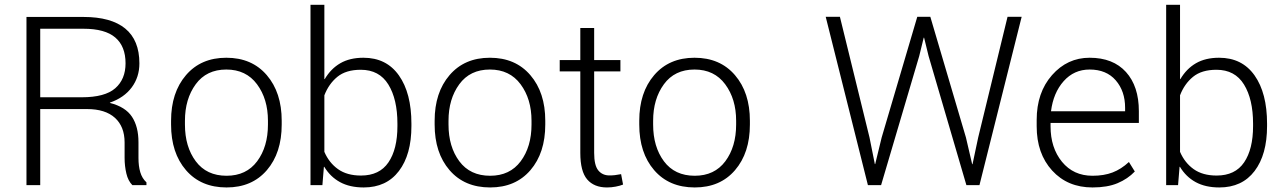

<svg xmlns="http://www.w3.org/2000/svg" viewBox="-20 -782 5426 811"><path d="M149.9 -321.3V0H91.8V-710.4H332.5Q449.2 -710.4 509 -661.4Q568.8 -612.3 568.8 -514.2Q568.8 -456.5 536.4 -412.8Q503.9 -369.1 444.3 -348.6V-347.2Q509.8 -330.6 537.4 -288.8Q564.9 -247.1 564.9 -181.2V-114.3Q564.9 -80.6 572.5 -54.7Q580.1 -28.8 598.6 -11.7V0H539.1Q521 -18.1 513.7 -49.3Q506.3 -80.6 506.3 -115.2V-180.2Q506.3 -247.1 465.6 -284.2Q424.8 -321.3 347.7 -321.3ZM149.9 -371.1H325.2Q423.3 -371.1 466.8 -409.2Q510.3 -447.3 510.3 -514.6Q510.3 -586.4 467 -623.5Q423.8 -660.6 332.5 -660.6H149.9Z M702.6 -272Q702.6 -391.1 765.6 -464.6Q828.6 -538.1 936 -538.1Q1043.9 -538.1 1106.9 -464.6Q1169.9 -391.1 1169.9 -272V-255.9Q1169.9 -136.2 1107.2 -63.2Q1044.4 9.8 937 9.8Q828.6 9.8 765.6 -63.2Q702.6 -136.2 702.6 -255.9ZM761.2 -255.9Q761.2 -162.1 806.9 -100.8Q852.5 -39.6 937 -39.6Q1020.5 -39.6 1066.2 -100.8Q1111.8 -162.1 1111.8 -255.9V-272Q1111.8 -363.8 1065.7 -426Q1019.5 -488.3 936 -488.3Q852.1 -488.3 806.6 -426Q761.2 -363.8 761.2 -272Z M1717.8 -249.5Q1717.8 -128.9 1665 -59.6Q1612.3 9.8 1516.1 9.8Q1457.5 9.8 1416.3 -12.7Q1375 -35.2 1349.6 -77.6L1348.1 -77.1L1341.8 0H1291.5V-761.7H1350.1V-448.2L1351.6 -447.8Q1377.4 -491.7 1417.5 -514.9Q1457.5 -538.1 1515.1 -538.1Q1612.3 -538.1 1665 -463.4Q1717.8 -388.7 1717.8 -259.8ZM1658.7 -259.8Q1658.7 -362.8 1620.4 -425Q1582 -487.3 1503.9 -487.3Q1441.4 -487.3 1405 -457.5Q1368.7 -427.7 1350.1 -379.4V-140.6Q1370.1 -94.2 1408 -67.4Q1445.8 -40.5 1504.9 -40.5Q1583 -40.5 1620.8 -96.2Q1658.7 -151.9 1658.7 -249.5Z M1815.9 -272Q1815.9 -391.1 1878.9 -464.6Q1941.9 -538.1 2049.3 -538.1Q2157.2 -538.1 2220.2 -464.6Q2283.2 -391.1 2283.2 -272V-255.9Q2283.2 -136.2 2220.5 -63.2Q2157.7 9.8 2050.3 9.8Q1941.9 9.8 1878.9 -63.2Q1815.9 -136.2 1815.9 -255.9ZM1874.5 -255.9Q1874.5 -162.1 1920.2 -100.8Q1965.8 -39.6 2050.3 -39.6Q2133.8 -39.6 2179.4 -100.8Q2225.1 -162.1 2225.1 -255.9V-272Q2225.1 -363.8 2179 -426Q2132.8 -488.3 2049.3 -488.3Q1965.3 -488.3 1919.9 -426Q1874.5 -363.8 1874.5 -272Z M2489.7 -663.6V-528.3H2600.6V-480.5H2489.7V-136.2Q2489.7 -83.5 2507.1 -62.3Q2524.4 -41 2554.2 -41Q2566.9 -41 2577.1 -42.2Q2587.4 -43.5 2603.5 -46.4L2611.8 -2.4Q2598.6 2.9 2580.6 6.3Q2562.5 9.8 2543.9 9.8Q2489.3 9.8 2460.2 -24.2Q2431.2 -58.1 2431.2 -136.2V-480.5H2344.2V-528.3H2431.2V-663.6Z M2680.2 -272Q2680.2 -391.1 2743.2 -464.6Q2806.2 -538.1 2913.6 -538.1Q3021.5 -538.1 3084.5 -464.6Q3147.5 -391.1 3147.5 -272V-255.9Q3147.5 -136.2 3084.7 -63.2Q3022 9.8 2914.6 9.8Q2806.2 9.8 2743.2 -63.2Q2680.2 -136.2 2680.2 -255.9ZM2738.8 -255.9Q2738.8 -162.1 2784.4 -100.8Q2830.1 -39.6 2914.6 -39.6Q2998 -39.6 3043.7 -100.8Q3089.4 -162.1 3089.4 -255.9V-272Q3089.4 -363.8 3043.2 -426Q2997.1 -488.3 2913.6 -488.3Q2829.6 -488.3 2784.2 -426Q2738.8 -363.8 2738.8 -272Z M3652.8 -201.2 3675.3 -88.9H3676.8L3704.1 -201.2L3854.5 -710.9H3909.7L4060.1 -201.2L4086.4 -88.4H4087.9L4111.8 -201.2L4235.8 -710.9H4295.4L4117.2 0H4062L3902.3 -545.4L3883.3 -623H3881.8L3862.8 -545.4L3701.7 0H3646L3467.8 -710.9H3527.8Z M4594.7 9.8Q4489.3 9.8 4424.1 -61.8Q4358.9 -133.3 4358.9 -248.5V-275.4Q4358.9 -391.1 4423.6 -464.6Q4488.3 -538.1 4582.5 -538.1Q4681.6 -538.1 4736.1 -477.8Q4790.5 -417.5 4790.5 -312.5V-262.7H4417.5V-248.5Q4417.5 -157.7 4465.8 -98.6Q4514.2 -39.6 4594.7 -39.6Q4643.1 -39.6 4679.4 -53.5Q4715.8 -67.4 4748.5 -97.7L4773.4 -57.6Q4743.7 -26.4 4700.7 -8.3Q4657.7 9.8 4594.7 9.8ZM4582.5 -488.3Q4516.6 -488.3 4472.9 -439.2Q4429.2 -390.1 4419.4 -312H4732.4V-326.7Q4732.4 -397 4692.9 -442.6Q4653.3 -488.3 4582.5 -488.3Z M5332 -249.5Q5332 -128.9 5279.3 -59.6Q5226.6 9.8 5130.4 9.8Q5071.8 9.8 5030.5 -12.7Q4989.3 -35.2 4963.9 -77.6L4962.4 -77.1L4956.1 0H4905.8V-761.7H4964.4V-448.2L4965.8 -447.8Q4991.7 -491.7 5031.7 -514.9Q5071.8 -538.1 5129.4 -538.1Q5226.6 -538.1 5279.3 -463.4Q5332 -388.7 5332 -259.8ZM5272.9 -259.8Q5272.9 -362.8 5234.6 -425Q5196.3 -487.3 5118.2 -487.3Q5055.7 -487.3 5019.3 -457.5Q4982.9 -427.7 4964.4 -379.4V-140.6Q4984.4 -94.2 5022.2 -67.4Q5060.1 -40.5 5119.1 -40.5Q5197.3 -40.5 5235.1 -96.2Q5272.9 -151.9 5272.9 -249.5Z"/></svg>

Font: Roboto Web
Style: Light
Weight: 300
Designer: Google
Version: Version 1.200310; 2013